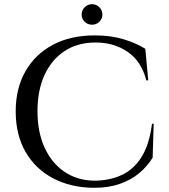

<svg xmlns="http://www.w3.org/2000/svg" viewBox="-20 -883 807 917"><path d="M714 -292 709 -130Q684 -89 645.5 -56.5Q607 -24 553 -5Q499 14 428 14Q318 13 233.5 -31.5Q149 -76 102 -157.5Q55 -239 55 -351Q55 -461 101.5 -542.5Q148 -624 232.5 -669Q317 -714 433 -714Q509 -714 570 -695.5Q631 -677 674 -650L688 -499H679Q655 -591 589.5 -635.5Q524 -680 437 -680Q351 -680 289 -639.5Q227 -599 193 -525.5Q159 -452 159 -352Q159 -253 192.5 -179Q226 -105 286.5 -63.5Q347 -22 428 -20Q501 -20 559 -46Q617 -72 655 -131.5Q693 -191 706 -292ZM420 -765Q399 -765 384.5 -779Q370 -793 370 -814Q370 -834 384.5 -848.5Q399 -863 420 -863Q440 -863 454.5 -848.5Q469 -834 469 -814Q469 -793 454.5 -779Q440 -765 420 -765Z"/></svg>

Font: Cinzel Eorzea
Style: Regular
Weight: 500
Designer: Natanael Gama
Version: Version 2.000